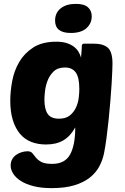

<svg xmlns="http://www.w3.org/2000/svg" viewBox="-20 -775 647 990"><path d="M368 -118Q343 -73 307 -51.5Q271 -30 217 -30Q176 -30 142 -43Q108 -56 84 -84Q60 -112 46.5 -154.5Q33 -197 33 -256Q33 -304 43 -357.5Q53 -411 79.5 -456Q106 -501 152 -530.5Q198 -560 270 -560Q300 -560 321.5 -553.5Q343 -547 358.5 -536Q374 -525 383.5 -510Q393 -495 398 -478Q398 -477 398.5 -485.5Q399 -494 400 -505Q401 -516 401.5 -526.5Q402 -537 402 -540Q403 -550 415 -550H461Q513 -550 536.5 -528.5Q560 -507 560 -447Q560 -439 559 -410.5Q558 -382 555.5 -342Q553 -302 549 -253.5Q545 -205 540 -156Q535 -107 529 -62Q523 -17 516 17Q509 51 492 83Q475 115 444 140Q413 165 364.5 180Q316 195 246 195Q193 195 153.5 185Q114 175 88 158.5Q62 142 48.5 121Q35 100 35 79Q35 60 43 46Q51 32 64 23Q77 14 92.5 9.5Q108 5 122 5Q139 5 147 15Q155 25 165 37.5Q175 50 193 60Q211 70 249 70Q315 70 341.5 21.5Q368 -27 368 -118ZM284 -163Q320 -163 340.5 -180Q361 -197 372 -221Q383 -245 386 -271Q389 -297 389 -316Q389 -376 370.5 -401.5Q352 -427 315 -427Q278 -427 257 -407Q236 -387 225.5 -359.5Q215 -332 212 -304.5Q209 -277 209 -262Q209 -212 226 -187.5Q243 -163 284 -163ZM264 -669Q264 -709 293 -732Q322 -755 371 -755Q414 -755 433.5 -737.5Q453 -720 453 -691Q453 -654 425.5 -629.5Q398 -605 345 -605Q264 -605 264 -669Z"/></svg>

Font: Poetsen One
Style: Regular
Weight: 400
Designer: Pablo Impallari, Rodrigo Fuenzalida
Foundry: Pablo Impallari, Rodrigo Fuenzalida
Version: Version 1.001; ttfautohint (v0.93) -l 8 -r 50 -G 200 -x 14 -